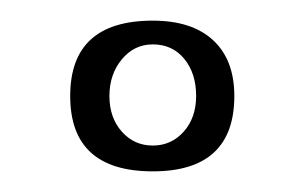

<svg xmlns="http://www.w3.org/2000/svg" viewBox="-20 -773 295 186"><path d="M207 -680Q207 -607 128 -607Q48 -607 48 -680Q48 -753 128 -753Q166 -753 186.5 -734Q207 -715 207 -680ZM86 -680Q86 -659 98 -645.5Q110 -632 128 -632Q146 -632 158 -645.5Q170 -659 170 -680Q170 -702 158.5 -716Q147 -730 128 -730Q110 -730 98 -715.5Q86 -701 86 -680Z"/></svg>

Font: Girassol
Style: Regular
Weight: 400
Width: 3
Designer: Liam Spradlin
Version: Version 1.004